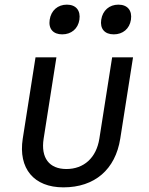

<svg xmlns="http://www.w3.org/2000/svg" viewBox="-20 -797 640 827"><path d="M470 -649C509 -649 538 -673 544 -712C550 -752 529 -777 490 -777C451 -777 422 -752 416 -712C410 -673 431 -649 470 -649ZM248 -649C287 -649 316 -673 322 -712C328 -752 307 -777 268 -777C229 -777 200 -752 194 -712C188 -673 209 -649 248 -649ZM253 10C388 10 477 -67 498 -200L553 -550H463L408 -200C395 -117 341 -69 266 -69C192 -69 155 -117 168 -200L223 -550H133L78 -200C58 -71 126 10 253 10Z"/></svg>

Font: JetBrains Mono
Style: Italic
Weight: 400
Italic angle: -9°
Monospace: yes
Designer: Philipp Nurullin, Konstantin Bulenkov
Foundry: JetBrains
Version: Version 2.305